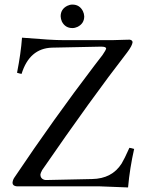

<svg xmlns="http://www.w3.org/2000/svg" viewBox="-20 -822 638 847"><path d="M247.6 -750Q247.6 -781.7 276.9 -796.4Q288.1 -801.8 299.3 -801.8Q331.1 -801.8 345.7 -772.9Q351.1 -761.7 351.6 -750Q351.6 -718.3 322.3 -703.6Q311 -698.2 299.3 -698.2Q267.6 -698.2 252.9 -727.1Q248 -738.8 247.6 -750ZM544.9 4.9Q544.4 4.9 418.5 0H54.2Q36.1 -1.5 35.2 -15.1Q36.1 -27.8 43 -38.1Q216.8 -296.9 396 -532.2Q416 -558.6 432.1 -579.1Q447.3 -601.1 448.2 -607.9Q448.2 -616.2 426.3 -616.2Q424.8 -616.2 423.8 -616.2L209 -611.8Q109.9 -608.4 75.2 -496.1Q69.3 -496.6 55.2 -501Q72.3 -588.4 77.1 -655.8Q212.9 -644.5 257.8 -645H479Q497.6 -645 530.8 -646.5Q547.4 -647 551.8 -647Q563.5 -645.5 564.9 -636.2Q563.5 -620.6 541 -590.8Q385.3 -390.1 166 -71.8Q158.2 -57.1 158.2 -51.8Q158.2 -35.2 173.8 -29.3Q178.7 -27.8 183.1 -27.8L386.2 -32.2Q474.1 -33.7 516.6 -100.6Q528.3 -119.6 550.8 -169.9Q557.1 -169.4 571.8 -165Q552.7 -81.1 544.9 4.9Z"/></svg>

Font: Linux Libertine Display O
Style: Regular
Weight: 400
Designer: Philipp H. Poll
Foundry: Philipp H. Poll
Version: Version 5.0.9